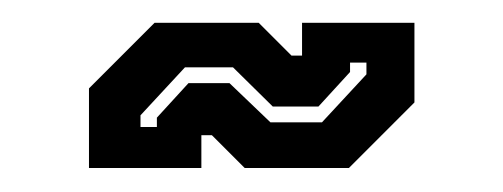

<svg xmlns="http://www.w3.org/2000/svg" viewBox="-20 -398 430 164"><path d="M56 -254.5V-322.5L112 -378.5H201L229 -350.5H238V-378.5H334V-310.5L278 -254.5H189L161 -282.5H152V-254.5ZM100 -289.5H114V-297.5L141 -327H176L211 -293.5H255L293 -334.5V-344.5H279V-336.5L252 -307H213L179 -340.5H138L100 -299.5Z"/></svg>

Font: Tourney Thin
Style: Regular
Weight: 100
Designer: Tyler Finck
Foundry: Etcetera Type Co
Version: Version 1.015